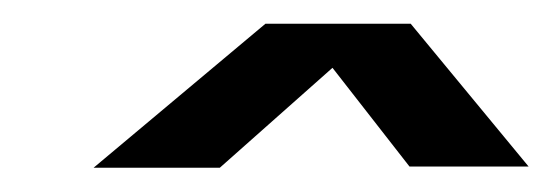

<svg xmlns="http://www.w3.org/2000/svg" viewBox="-20 -743 466 162"><path d="M59 -601.5H165.5L302.5 -723H204ZM325.5 -602.5H426L326.5 -723H231.5Z"/></svg>

Font: Anybody
Style: Bold Italic
Weight: 700
Italic angle: -10°
Designer: Tyler Finck
Foundry: Etcetera Type Company
Version: Version 1.113;gftools[0.9.25]